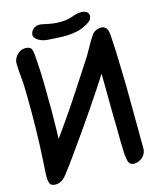

<svg xmlns="http://www.w3.org/2000/svg" viewBox="-119 -875 768 957"><g transform="rotate(-15 265.5 -396.0)"><path d="M16 -637V-625Q16 -602 18.5 -581Q21 -560 22 -539Q24 -518 24 -496Q24 -474 25 -451Q26 -370 24.5 -288.5Q23 -207 18 -126Q17 -106 15.5 -85.5Q14 -65 14 -43Q15 -21 21 -9.5Q27 2 50 2Q73 2 92 -16Q111 -34 113 -55Q120 -155 122.5 -254Q125 -353 123 -453Q123 -502 121 -551Q119 -600 115 -650Q113 -671 107.5 -681.5Q102 -692 81 -694H77Q54 -694 36 -676Q18 -658 16 -637ZM405 -637V-625Q405 -602 407.5 -581Q410 -560 411 -539Q413 -523 412.5 -508.5Q412 -494 412 -477Q413 -423 413 -369Q413 -315 414 -259Q415 -227 415.5 -193.5Q416 -160 416 -126Q417 -100 417.5 -74.5Q418 -49 423 -24Q428 3 454 3Q466 3 477.5 -2Q489 -7 498 -15.5Q507 -24 512 -35Q517 -46 517 -57Q516 -138 516 -218.5Q516 -299 515 -381Q513 -448 511.5 -515Q510 -582 505 -650Q503 -671 495.5 -682.5Q488 -694 466 -694Q456 -694 445 -689Q434 -684 425.5 -675.5Q417 -667 411.5 -657Q406 -647 405 -637ZM424 -676Q422 -674 420.5 -671Q419 -668 417 -666Q403 -645 390.5 -622.5Q378 -600 365 -577Q314 -499 263.5 -421Q213 -343 159 -267Q145 -247 130 -226Q115 -205 100 -185Q86 -165 70 -147Q54 -129 39 -109Q38 -106 36 -103.5Q34 -101 32 -98Q19 -75 22.5 -46.5Q26 -18 46 -4Q60 5 76.5 -5Q93 -15 105 -30Q140 -75 172 -120.5Q204 -166 236 -211Q302 -305 365 -400Q428 -495 487 -593Q494 -604 498.5 -618Q503 -632 503.5 -646Q504 -660 500 -671.5Q496 -683 487 -690Q475 -698 455 -693.5Q435 -689 424 -676ZM431 -766Q431 -787 407 -793.5Q383 -800 338 -783Q322 -777 302.5 -775.5Q283 -774 263.5 -775Q244 -776 226 -779.5Q208 -783 195 -786Q173 -791 160 -786.5Q147 -782 139.5 -773.5Q132 -765 130 -756Q128 -747 129 -743Q133 -729 151.5 -718Q170 -707 196 -705Q221 -704 246 -702Q271 -700 296.5 -701Q322 -702 348 -707.5Q374 -713 400 -728Q420 -739 425.5 -748.5Q431 -758 431 -766Z"/></g></svg>

Font: Balpaq
Style: Regular
Weight: 400
Designer: Abay Emes
Version: Version 1.000